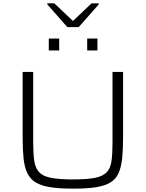

<svg xmlns="http://www.w3.org/2000/svg" viewBox="-20 -1117 870 1145"><path d="M416 8Q335 8 280.5 -0.5Q226 -9 193 -29Q160 -49 143 -84.5Q126 -120 120.5 -172.5Q115 -225 115 -299V-688H178V-268Q178 -200 184.5 -157Q191 -114 213.5 -90Q236 -66 284 -56.5Q332 -47 415 -47Q500 -47 547 -56.5Q594 -66 616.5 -90Q639 -114 645 -157Q651 -200 651 -268V-688H714V-299Q714 -225 708.5 -172.5Q703 -120 687 -84.5Q671 -49 638.5 -29Q606 -9 552 -0.5Q498 8 416 8ZM271 -816V-887H333V-816ZM500 -816V-887H561V-816ZM382 -955 262 -1091V-1097H304L415 -992L526 -1097H569V-1091L449 -955Z"/></svg>

Font: Saira Expanded Light
Style: Regular
Weight: 300
Width: 7
Designer: Hector Gatti with collaboration of the Omnibus-Type team
Foundry: Omnibus-Type
Version: Version 1.101